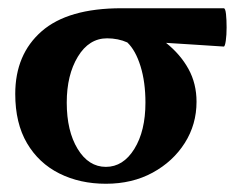

<svg xmlns="http://www.w3.org/2000/svg" viewBox="-20 -435 578 466"><path d="M237 11Q174 11 124 -14Q74 -39 45.5 -87.5Q17 -136 17 -207Q17 -303 81 -359Q145 -415 275 -415H523Q527 -415 528.5 -401Q530 -387 530 -368.5Q530 -350 528 -336Q526 -322 523 -322Q488 -324 454 -326.5Q420 -329 383 -331Q418 -303 437.5 -267.5Q457 -232 457 -188Q457 -133 428.5 -88Q400 -43 350.5 -16Q301 11 237 11ZM237 -30Q279 -30 306 -73.5Q333 -117 333 -186Q333 -236 321 -274.5Q309 -313 289 -332Q278 -337 265.5 -339.5Q253 -342 240 -342Q196 -342 169 -297.5Q142 -253 142 -186Q142 -117 168.5 -73.5Q195 -30 237 -30Z"/></svg>

Font: Junicode SmExp
Style: Bold
Weight: 700
Width: 6
Designer: Peter S. Baker
Version: Version 2.205; ttfautohint (v1.8.4)